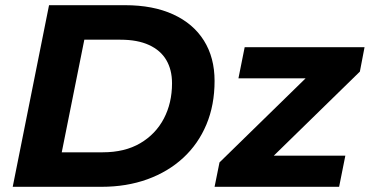

<svg xmlns="http://www.w3.org/2000/svg" viewBox="-20 -720 1425 740"><path d="M29 0 169 -700H462Q570 -700 647.5 -664.5Q725 -629 766 -563.5Q807 -498 807 -408Q807 -315 775.5 -240Q744 -165 686 -111.5Q628 -58 548 -29Q468 0 371 0ZM218 -133H376Q461 -133 520.5 -168Q580 -203 611.5 -263Q643 -323 643 -399Q643 -451 621 -488.5Q599 -526 554.5 -546.5Q510 -567 444 -567H305ZM807 0 826 -94 1211 -470 1236 -418H899L923 -538H1385L1367 -444L982 -68L955 -120H1311L1287 0Z"/></svg>

Font: Montserrat Thin
Style: Bold Italic
Weight: 700
Italic angle: -11.3°
Version: Version 9.000